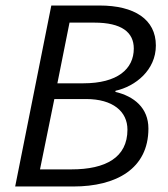

<svg xmlns="http://www.w3.org/2000/svg" viewBox="-20 -676 609 696"><path d="M35 0H246C401 0 518 -64 518 -210C518 -285 466 -327 398 -343L399 -347C471 -363 545 -422 545 -511C545 -606 467 -656 341 -656H166ZM188 -374 232 -594H322C421 -594 465 -559 465 -500C465 -426 406 -374 282 -374ZM125 -62 177 -317H292C389 -317 442 -272 442 -206C442 -105 363 -62 239 -62Z"/></svg>

Font: Source Sans Pro
Style: Italic
Weight: 400
Italic angle: -11°
Designer: Paul D. Hunt
Foundry: Adobe Systems Incorporated
Version: Version 3.006;hotconv 1.0.111;makeotfexe 2.5.65597